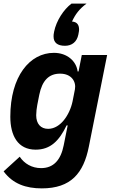

<svg xmlns="http://www.w3.org/2000/svg" viewBox="-24 -829 626 1061"><path d="M335 -576C374 -576 401 -598 409 -638C412 -653 413 -660 413 -665C413 -689 404 -708 374 -710C392 -750 415 -780 454 -809H371C328 -777 287 -714 275 -654C272 -639 272 -635 272 -627C272 -594 293 -576 335 -576ZM173 -2C255 -2 303 -51 344 -136H350L328 -26C312 55 272 100 203 100C152 100 110 75 85 37L-4 118C47 187 119 212 207 212C368 212 438 128 467 -19L568 -525H428L410 -434H405C398 -491 347 -537 274 -537C140 -537 33 -407 33 -184C33 -79 75 -2 173 -2ZM242 -117C201 -117 176 -145 176 -192C176 -208 179 -235 182 -249L193 -305C209 -384 246 -422 308 -422C372 -422 398 -377 390 -335L377 -269C369 -230 351 -192 329 -165C308 -139 278 -117 242 -117Z"/></svg>

Font: LVC Sans
Style: Bold Italic
Weight: 700
Italic angle: -11.31°
Designer: Mike Abbink, Paul van der Laan, Pieter van Rosmalen
Foundry: Bold Monday
Version: Version 3.0